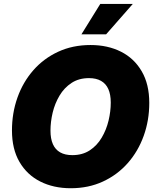

<svg xmlns="http://www.w3.org/2000/svg" viewBox="-20 -973 811 1003"><path d="M349.6 10.3Q259.8 10.3 190.4 -24.7Q121.1 -59.6 81.8 -127Q42.5 -194.3 42.5 -291.5Q42.5 -382.8 71.3 -463.6Q100.1 -544.4 154.1 -606Q208 -667.5 283.7 -702.6Q359.4 -737.8 453.1 -737.8Q542.5 -737.8 611.6 -703.1Q680.7 -668.5 720.2 -600.8Q759.8 -533.2 759.8 -435.5Q759.8 -344.2 730.7 -263.4Q701.7 -182.6 647.5 -121.1Q593.3 -59.6 517.8 -24.7Q442.4 10.3 349.6 10.3ZM357.9 -162.6Q410.6 -162.6 448.7 -187.5Q486.8 -212.4 511.2 -253.7Q535.6 -294.9 547.1 -343Q558.6 -391.1 558.6 -437Q558.6 -479.5 545.9 -507.8Q533.2 -536.1 507.8 -550.5Q482.4 -564.9 444.8 -564.9Q392.1 -564.9 353.8 -539.8Q315.4 -514.6 291 -473.6Q266.6 -432.6 255.1 -384.5Q243.7 -336.4 243.7 -290.5Q243.7 -248.5 256.3 -220Q269 -191.4 294.4 -177Q319.8 -162.6 357.9 -162.6ZM405.3 -793.5 503.9 -952.6H673.8L534.2 -793.5Z"/></svg>

Font: Inter 17pt Black
Style: Italic
Weight: 900
Italic angle: -9.3988°
Version: Version 4.001;git-66647c0bb